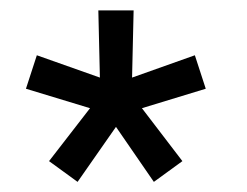

<svg xmlns="http://www.w3.org/2000/svg" viewBox="-20 -740 476 370"><path d="M203.5 -495.5 129.5 -389.5 74.5 -429.5 153.5 -531.5 30 -569 51 -633.5 172.5 -590.5 169.5 -720H237.5L234.5 -590.5L355.5 -633.5L376.5 -569L253.5 -531.5L331.5 -429.5L276.5 -389.5Z"/></svg>

Font: CCSD_manrope
Style: Regular
Weight: 400
Designer: Mikhail Sharanda
Foundry: Mikhail Sharanda
Version: Version 4.503